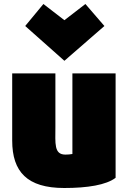

<svg xmlns="http://www.w3.org/2000/svg" viewBox="-20 -914 629 960"><path d="M41 -547V-211C41 -55 116 26 301 26C417 26 511 11 558 -25V-547H342V-144C331 -142 319 -141 307 -141C249 -141 257 -198 257 -278V-547ZM302 -610 502 -784 407 -894 302 -813 197 -894 106 -784Z"/></svg>

Font: Repo ExtraBlack
Style: Regular
Weight: 400
Designer: Stefan Peev
Foundry: Context Ltd
Version: Version 001.502